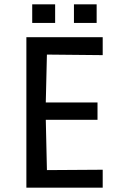

<svg xmlns="http://www.w3.org/2000/svg" viewBox="-20 -868 560 888"><path d="M102 0V-696H455V-613L154 -616L198 -659L191 -362L149 -394H431V-314H149L191 -349L198 -38L154 -81L455 -83V0ZM129 -762V-848H235V-762ZM322 -762V-848H427V-762Z"/></svg>

Font: Ruda Medium
Style: Regular
Weight: 500
Version: Version 2.001